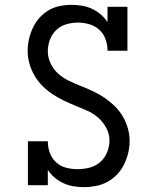

<svg xmlns="http://www.w3.org/2000/svg" viewBox="-20 -763 640 791"><path d="M326 8Q305 8 283.5 4.5Q262 1 242 -8Q222 -17 205.5 -31Q189 -45 177 -63V0H95V-181H177Q177 -157 185 -134Q193 -111 211 -94.5Q229 -78 252.5 -72Q276 -66 300 -66Q325 -66 349.5 -72.5Q374 -79 392.5 -95Q411 -111 421 -135Q431 -159 431 -183Q431 -210 418.5 -234.5Q406 -259 386 -277Q366 -295 341.5 -306Q317 -317 292 -327Q267 -337 243 -348.5Q219 -360 196.5 -375Q174 -390 155 -409Q136 -428 122.5 -451Q109 -474 101.5 -500Q94 -526 94 -553Q94 -578 99.5 -602Q105 -626 115.5 -648.5Q126 -671 142.5 -689.5Q159 -708 180 -720.5Q201 -733 225.5 -738Q250 -743 275 -743Q296 -743 317.5 -739.5Q339 -736 358.5 -727Q378 -718 394.5 -704Q411 -690 423 -672V-735H505V-554H423Q423 -578 415 -601Q407 -624 389.5 -640Q372 -656 348.5 -663Q325 -670 301 -670Q277 -670 253 -663Q229 -656 211.5 -639Q194 -622 185.5 -599Q177 -576 177 -552Q177 -525 189 -500.5Q201 -476 221 -458.5Q241 -441 265.5 -429.5Q290 -418 315 -408Q340 -398 364.5 -386.5Q389 -375 411 -360Q433 -345 452.5 -326Q472 -307 485.5 -284Q499 -261 506.5 -235Q514 -209 514 -182Q514 -157 508 -132.5Q502 -108 491 -85.5Q480 -63 462.5 -44.5Q445 -26 423 -14Q401 -2 376 3Q351 8 326 8Q326 8 326 8Q326 8 326 8Z"/></svg>

Font: Iosevka Slab Extended
Style: Regular
Weight: 400
Width: 7
Monospace: yes
Designer: Belleve Invis
Foundry: Belleve Invis
Version: Version 11.1.1; ttfautohint (v1.8.3)